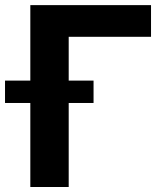

<svg xmlns="http://www.w3.org/2000/svg" viewBox="-58 -748 660 768"><path d="M546.1 -727.5V-600.8H216.8V0H63.3V-727.5ZM-37.9 -336.1V-425.6H316.2V-336.1Z"/></svg>

Font: Inter
Style: Regular
Weight: 400
Designer: Rasmus Andersson
Foundry: rsms
Version: Version 4.000;git-8c9346024